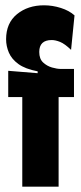

<svg xmlns="http://www.w3.org/2000/svg" viewBox="-20 -704 307 724"><path d="M64 0V-338H11V-437L122 -428V-435Q75 -444 49.5 -462.5Q24 -481 13.5 -505.5Q3 -530 3 -556Q3 -617 44 -650.5Q85 -684 146 -684Q178 -684 209.5 -674Q241 -664 261 -646L248 -516Q224 -539 206.5 -546Q189 -553 175 -553Q128 -553 128 -508Q128 -482 142.5 -468.5Q157 -455 176 -449.5Q195 -444 210 -444H259V-338H201V0Z"/></svg>

Font: Bricolage Grotesque 48pt Condensed Bricolage Grotesque 48pt Condensed Regular
Style: Bold
Weight: 700
Width: 3
Designer: Mathieu Triay
Foundry: Atelier Triay
Version: Version 1.000; ttfautohint (v1.8.4.7-5d5b);gftools[0.9.32]